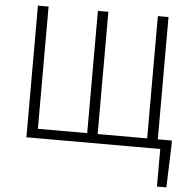

<svg xmlns="http://www.w3.org/2000/svg" viewBox="-61 -790 1063 1059"><g transform="rotate(5 471.0 -260.5)"><path d="M106 0H847V208H899L907 -17V-52H829V-729H770V-52H496V-729H438V-52H165V-729H106Z"/></g></svg>

Font: GenYoGothic2 TW L
Style: Regular
Weight: 300
Version: Version 2.100;PS 2.1;hotconv 16.6.51;makeotf.lib2.5.65220 DE